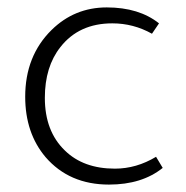

<svg xmlns="http://www.w3.org/2000/svg" viewBox="-20 -486 501 518"><path d="M419 -33Q363 12 274 12Q167 12 103 -62Q48 -127 48 -225Q48 -335 119 -405Q181 -466 268 -466Q355 -466 409 -423L390 -395Q340 -423 283 -423Q193 -423 143 -359Q101 -306 101 -222Q101 -132 155 -80Q205 -31 290 -31Q348 -31 401 -63Z"/></svg>

Font: Tajawal Light
Style: Regular
Weight: 300
Designer: Boutros Fonts
Foundry: Created by Boutros International 2017
Version: Version 1.700